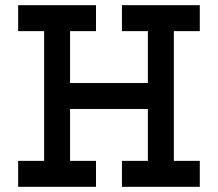

<svg xmlns="http://www.w3.org/2000/svg" viewBox="-20 -720 840 740"><path d="M50 0H350V-100H250V-300H550V-100H450V0H750V-100H650V-600H750V-700H450V-600H550V-400H250V-600H350V-700H50V-600H150V-100H50Z"/></svg>

Font: Connection Serif
Style: Regular
Weight: 400
Version: Version 0.2